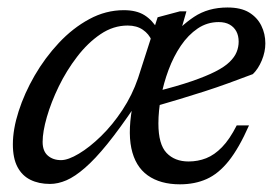

<svg xmlns="http://www.w3.org/2000/svg" viewBox="-20 -470 723 500"><path d="M447.5 -378 422 -367Q448.5 -401.5 485.2 -426Q522 -450.5 572.5 -450.5Q607.5 -450.5 628.8 -437.5Q650 -424.5 660.5 -403.2Q671 -382 671 -357Q671 -335 661.8 -312.8Q652.5 -290.5 638.5 -277Q607 -265 575.2 -253.5Q543.5 -242 511.8 -231.8Q480 -221.5 448.2 -212Q416.5 -202.5 385.5 -193.5L387.5 -232Q441.5 -245.5 479.2 -258.5Q517 -271.5 541 -283.8Q565 -296 578 -308.8Q591 -321.5 596.2 -334.5Q601.5 -347.5 601.5 -361.5Q601.5 -377 595.5 -388.2Q589.5 -399.5 578 -406Q566.5 -412.5 549.5 -412.5Q519.5 -412.5 494.8 -395.8Q470 -379 451 -351Q432 -323 419 -288.2Q406 -253.5 399.2 -217.2Q392.5 -181 392.5 -148.5Q392.5 -94 413.8 -71.8Q435 -49.5 471 -49.5Q495.5 -49.5 517 -58Q538.5 -66.5 558.2 -86.8Q578 -107 596.5 -143.5H628.5Q602.5 -84.5 575.8 -51Q549 -17.5 518.2 -3.8Q487.5 10 448.5 10Q397.5 10 364.8 -13.2Q332 -36.5 322 -84.2Q312 -132 327.5 -206.5L332 -194.5Q291.5 -134.5 259.5 -95Q227.5 -55.5 201.2 -32.8Q175 -10 153 -0.5Q131 9 110 9Q81 9 59.2 -1.8Q37.5 -12.5 25.5 -35.2Q13.5 -58 13.5 -94Q13.5 -133.5 28.5 -180.2Q43.5 -227 70.2 -273.2Q97 -319.5 133.2 -358.2Q169.5 -397 212.5 -420.2Q255.5 -443.5 302.5 -443.5Q335.5 -443.5 356.2 -430.5Q377 -417.5 392 -392L375 -364.5Q368 -381.5 352 -392.5Q336 -403.5 312.5 -403.5Q275 -403.5 241.8 -381Q208.5 -358.5 180.8 -322.2Q153 -286 133 -244.8Q113 -203.5 102 -165.2Q91 -127 91 -100.5Q91 -76.5 104.5 -64.8Q118 -53 139 -53Q157.5 -53 185.5 -69.8Q213.5 -86.5 243.2 -115.5Q273 -144.5 298.8 -183.5Q324.5 -222.5 339.5 -266.5L390.5 -425L448.5 -440.5H465.5Z"/></svg>

Font: Newsreader 16pt 16pt
Style: Italic
Weight: 400
Italic angle: -17°
Version: Version 1.003